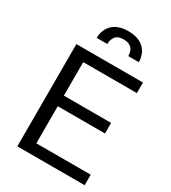

<svg xmlns="http://www.w3.org/2000/svg" viewBox="-222 -1045 1027 1156"><g transform="rotate(30 291.5 -467.5)"><path d="M557 0H89V-711H552V-637.5H179V-404.5H507.5V-331H179V-73H557ZM322.5 -935Q394 -935 431.5 -898.5Q469 -862 469 -804.5H395.5Q395.5 -877.5 322.5 -878Q283.5 -878 266.8 -857Q250 -836 250 -804.5H176.5Q176.5 -862.5 214.5 -898.8Q252.5 -935 322.5 -935Z"/></g></svg>

Font: Roberto Sans
Style: Regular
Weight: 400
Designer: Google (font) & Cristiano Sobral (main changes)
Version: Version 1.500; ttfautohint (v1.8.4.7-5d5b-dirty)